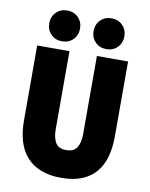

<svg xmlns="http://www.w3.org/2000/svg" viewBox="-94 -927 788 1007"><g transform="rotate(10 300.0 -423.0)"><path d="M302 12Q238 12 192 -6.5Q146 -25 116 -59.5Q86 -94 72 -142.5Q58 -191 58 -252V-650H230V-232Q230 -190 245.5 -163Q261 -136 302 -136Q344 -136 360 -163Q376 -190 376 -232V-650H542V-252Q542 -191 528.5 -142.5Q515 -94 486 -59.5Q457 -25 411.5 -6.5Q366 12 302 12ZM182 -694Q146 -694 123 -717.5Q100 -741 100 -776Q100 -811 123 -834.5Q146 -858 182 -858Q218 -858 241 -834.5Q264 -811 264 -776Q264 -741 241 -717.5Q218 -694 182 -694ZM418 -694Q382 -694 359 -717.5Q336 -741 336 -776Q336 -811 359 -834.5Q382 -858 418 -858Q454 -858 477 -834.5Q500 -811 500 -776Q500 -741 477 -717.5Q454 -694 418 -694Z"/></g></svg>

Font: Source Code Pro Black
Style: Regular
Weight: 900
Monospace: yes
Designer: Paul D. Hunt, Teo Tuominen
Foundry: Adobe Systems Incorporated
Version: Version 2.030;PS 1.000;hotconv 16.6.51;makeotf.lib2.5.65220